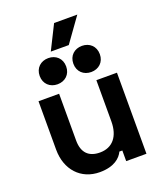

<svg xmlns="http://www.w3.org/2000/svg" viewBox="-160 -992 937 1104"><g transform="rotate(-20 308.0 -440.0)"><path d="M259 8C348 8 388 -31 404 -65H422V0H546V-496H420V-244C420 -152 375 -98 298 -98C230 -98 192 -135 192 -210V-496H66V-200C66 -77 143 8 259 8ZM122 -630C122 -581 157 -550 203 -550C249 -550 284 -581 284 -630C284 -679 249 -710 203 -710C157 -710 122 -679 122 -630ZM230 -740H340L446 -888H304ZM328 -630C328 -581 363 -550 409 -550C455 -550 490 -581 490 -630C490 -679 455 -710 409 -710C363 -710 328 -679 328 -630Z"/></g></svg>

Font: Meta Space
Style: Bold
Weight: 700
Designer: Meta Pool / Florian Karsten
Foundry: Meta Pool / Florian Karsten
Version: Version 2.000;Glyphs 3.1.1 (3137)